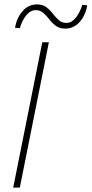

<svg xmlns="http://www.w3.org/2000/svg" viewBox="-20 -852 416 872"><path d="M40 0 172 -660H202L70 0ZM276 -722Q251 -722 234 -734.5Q217 -747 204 -764Q191 -781 176.5 -793.5Q162 -806 142 -806Q119 -806 100 -783.5Q81 -761 70 -724L48 -726Q56 -771 82.5 -801.5Q109 -832 148 -832Q174 -832 190.5 -819.5Q207 -807 220 -790Q233 -773 247 -760.5Q261 -748 282 -748Q305 -748 323.5 -770.5Q342 -793 354 -830L376 -828Q369 -783 342 -752.5Q315 -722 276 -722Z"/></svg>

Font: Source Sans 3 VF
Style: Italic
Weight: 200
Italic angle: -11°
Designer: Paul D. Hunt
Foundry: Adobe Systems Incorporated
Version: Version 3.042;hotconv 1.0.118;makeotfexe 2.5.65603